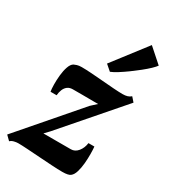

<svg xmlns="http://www.w3.org/2000/svg" viewBox="-229 -976 974 1094"><g transform="rotate(30 258.0 -429.0)"><path d="M343 -425.5Q329 -425.5 312 -425.5Q295 -425.5 277 -425.8Q259 -426 241.2 -426Q223.5 -426 207 -426Q190.5 -426 177 -426Q156 -426 142.5 -415.8Q129 -405.5 122 -388.2Q115 -371 113.5 -350.5H73.5Q70.5 -367 70 -396.2Q69.5 -425.5 72.8 -457.5Q76 -489.5 84.8 -515.2Q93.5 -541 109 -550Q114.5 -553 127 -557Q139.5 -561 157.5 -561Q184.5 -561 222.2 -558.5Q260 -556 300.2 -552.5Q340.5 -549 376.5 -546.5Q412.5 -544 435 -544Q453.5 -544 466.5 -548Q479.5 -552 489.5 -561L514 -533L186.5 -155.5L157 -124.5Q177 -124.5 197.5 -124.5Q218 -124.5 240.5 -124.5Q263 -124.5 287.2 -124.5Q311.5 -124.5 338 -124.5Q364.5 -124.5 383.8 -148.2Q403 -172 407 -205H446Q448 -187 448.2 -157.5Q448.5 -128 445.8 -96Q443 -64 435.2 -37.8Q427.5 -11.5 413 0Q407 5.5 393.5 8.5Q380 11.5 359.5 11.5Q331.5 11.5 290 9Q248.5 6.5 204.5 3.5Q160.5 0.5 122.2 -2Q84 -4.5 61 -4.5Q49.5 -4.5 34.2 -0.8Q19 3 10 12L-18.5 -16L306.5 -392ZM272 -650.5 440.5 -869.5 533 -787.5Q525.5 -776.5 506.5 -758.2Q487.5 -740 461.2 -719Q435 -698 406.8 -677.5Q378.5 -657 353 -641Q327.5 -625 309.5 -618Z"/></g></svg>

Font: Merriweather 36pt Black
Style: Italic
Weight: 900
Italic angle: -7.8°
Version: Version 2.101